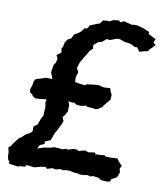

<svg xmlns="http://www.w3.org/2000/svg" viewBox="-88 -745 706 825"><g transform="rotate(10 264.5 -333.0)"><path d="M5 8 6 -3 0 -6 -4 -25V-39L-9 -60L1 -68L9 -81L30 -108L37 -111L55 -128L74 -138L82 -147V-168L98 -179L107 -204L116 -221V-234L118 -259L114 -279L122 -302L125 -314L128 -330L126 -338L115 -359L114 -364L126 -384L116 -409L121 -443L129 -454L133 -472L126 -487L145 -501L142 -520L147 -525L152 -548L163 -562L176 -568L185 -587L198 -594L211 -603L224 -620L237 -623L245 -637L272 -648L286 -653L297 -668L321 -670L324 -668L340 -677L365 -680L371 -673L386 -680L407 -675L422 -671L434 -673L447 -672L460 -669L479 -663L501 -653L500 -645L510 -640L521 -634L533 -628L527 -612L538 -603L533 -598L526 -590L513 -578L512 -572L498 -569L486 -566L474 -562L467 -572L461 -580L451 -579L444 -583L433 -589L415 -592L406 -593L383 -601H369L341 -590L327 -592L309 -577L292 -572L274 -556L276 -541L262 -528L259 -521L247 -502L241 -492L230 -473L222 -447L231 -431L224 -407L225 -380L220 -363L219 -352L210 -331L215 -313L211 -300L217 -285L216 -256L205 -237L198 -229L205 -212L198 -195L185 -169L177 -155L165 -122L141 -112L142 -102L122 -93L114 -77L142 -86L174 -91L182 -95L210 -94L219 -92L241 -98L242 -94L267 -102H286L288 -97L318 -104L334 -99L361 -103L365 -96L391 -97L404 -99L409 -94L434 -93L461 -95L468 -84L485 -66L478 -54L482 -37L473 -15L450 -2L447 9L430 11L406 9L396 1L369 -2L361 2L345 -2L330 1H309L303 -2L285 -3L267 -7H251L241 -4L227 -7L209 -2L193 -5L171 2L163 -5L146 -3L127 2L116 5L81 1L77 9L53 11L45 14ZM68 -288 55 -296 54 -301 42 -309 40 -322 47 -343 49 -359 57 -370 72 -374 99 -383 124 -382 133 -383 149 -385H162L169 -380L188 -384L204 -382L224 -387L233 -385L245 -383L270 -380L273 -385L287 -387L303 -389L326 -391L338 -388L351 -385L378 -387L382 -373L389 -360L388 -338L380 -329L362 -307L360 -302L342 -290L333 -287L319 -289L306 -290L292 -291L290 -295L269 -290L249 -291L235 -299L229 -297L213 -300L191 -295L175 -293L162 -294L130 -293L125 -290L107 -291L86 -288Z"/></g></svg>

Font: Winky Rough
Style: Italic
Weight: 400
Italic angle: -8.97852°
Designer: Simon Atzbach
Foundry: typofactur
Version: Version 1.206